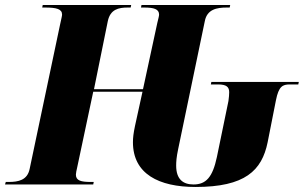

<svg xmlns="http://www.w3.org/2000/svg" viewBox="-44 -734 1209 764"><path d="M734 10C931 10 998 -55 1021 -168L1054 -335C1065 -391 1081 -398 1109 -398H1143L1145 -408H797L795 -398H824C857 -398 868 -388 868 -367C868 -360 867 -345 865 -332L819 -109C802 -29 776 0 726 0C685 0 657 -20 657 -75C657 -90 658 -108 665 -141L771 -650C780 -697 819 -704 858 -704H870L872 -714H519L517 -704H530C568 -704 589 -698 589 -676C589 -670 586 -660 582 -643L525 -379H330L385 -650C395 -697 428 -704 464 -704H476L478 -714H126L124 -704H136C181 -704 203 -698 203 -676C203 -670 200 -660 195 -636L74 -62C65 -17 29 -10 -9 -10H-21L-24 0H327L329 -10H317C279 -10 258 -15 258 -39C258 -45 260 -54 264 -72L327 -369H523L493 -232C487 -203 485 -186 485 -168C485 -42 588 10 734 10Z"/></svg>

Font: Noto Serif Display SemiCondensed Black
Style: Italic
Weight: 900
Width: 4
Italic angle: -12°
Designer: Monotype Design Team
Foundry: Monotype Imaging Inc.
Version: Version 2.009